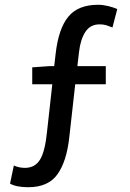

<svg xmlns="http://www.w3.org/2000/svg" viewBox="-20 -687 546 804"><path d="M311 -470 304 -410H423V-334H295L270 -111Q259 -11 220.5 43Q182 97 98 97Q49 97 22 82L38 6Q59 16 86 16Q128 15 148.5 -20Q169 -55 177 -136L199 -334H115V-405L186 -410H207L213 -462Q225 -567 266 -617Q307 -667 391 -667Q411 -667 433.5 -661.5Q456 -656 471 -649L451 -572Q436 -578 424.5 -581.5Q413 -585 397 -585Q358 -585 337.5 -553.5Q317 -522 311 -470Z"/></svg>

Font: Assistant SemiBold
Style: Regular
Weight: 600
Designer: Hebrew By Ben Nathan, Latin by Paul Hunt
Version: Version 2.001; ttfautohint (v1.6)